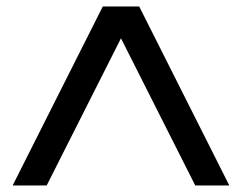

<svg xmlns="http://www.w3.org/2000/svg" viewBox="-20 -770 746 592"><path d="M582 -198.2 353 -651.9 124 -198.2H19L296.9 -750H409.2L687 -198.2Z"/></svg>

Font: Oakes Grotesk
Style: SemiBold
Weight: 600
Designer: Samuel Oakes
Foundry: Samuel Oakes
Version: Version 1.0 | wf-rip DC20170320